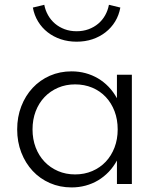

<svg xmlns="http://www.w3.org/2000/svg" viewBox="-20 -784 666 818"><path d="M118.6 -232.7Q118.6 -274.5 132 -309.8Q145.5 -345 169.8 -370.5Q194.1 -395.9 227.3 -410.2Q260.5 -424.5 300 -424.5Q339.5 -424.5 373 -410.5Q406.4 -396.4 430.5 -370.9Q454.5 -345.5 468 -310.2Q481.4 -275 481.4 -232.7Q481.4 -190.9 468 -155.7Q454.5 -120.5 430.5 -95Q406.4 -69.5 373 -55.2Q339.5 -40.9 300 -40.9Q260.5 -40.9 227.3 -55.2Q194.1 -69.5 169.8 -95Q145.5 -120.5 132 -155.7Q118.6 -190.9 118.6 -232.7ZM53.2 -232.7Q53.2 -179.5 70.7 -134.3Q88.2 -89.1 119.1 -55.9Q150 -22.7 192.5 -4.1Q235 14.5 285 14.5Q315.9 14.5 344.5 6.8Q373.2 -0.9 398 -15.7Q422.7 -30.5 443 -51.6Q463.2 -72.7 478.2 -100V0H541.8V-465.5H478.2V-365.5Q463.2 -392.7 443 -413.9Q422.7 -435 398 -449.8Q373.2 -464.5 344.5 -472.3Q315.9 -480 285 -480Q235 -480 192.5 -461.4Q150 -442.7 119.1 -409.5Q88.2 -376.4 70.7 -331.1Q53.2 -285.9 53.2 -232.7ZM306.4 -606.4Q342.7 -606.4 373.9 -616.8Q405 -627.3 429.5 -646.4Q454.1 -665.5 470.5 -692.3Q486.8 -719.1 492.7 -751.8L444.1 -763.6Q439.5 -739.5 428 -718.9Q416.4 -698.2 398.6 -683.2Q380.9 -668.2 357.5 -659.5Q334.1 -650.9 306.4 -650.9Q278.6 -650.9 255.5 -659.5Q232.3 -668.2 214.5 -683.2Q196.8 -698.2 185 -718.9Q173.2 -739.5 168.6 -763.6L120 -751.8Q125.9 -719.1 142.3 -692.3Q158.6 -665.5 183.2 -646.4Q207.7 -627.3 239.1 -616.8Q270.5 -606.4 306.4 -606.4Z"/></svg>

Font: Spartan MB
Style: Regular
Weight: 212
Designer: Matt Bailey, Mirko Velimirovic
Foundry: Matt Bailey
Version: Version 1.005